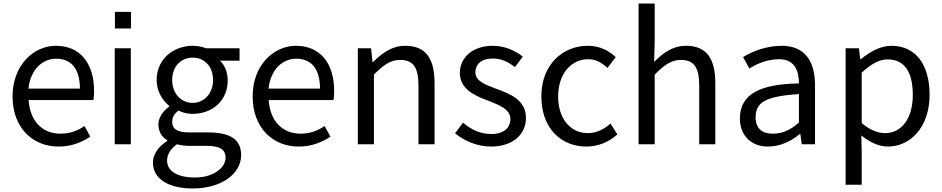

<svg xmlns="http://www.w3.org/2000/svg" viewBox="-20 -816 5331 1086"><path d="M311 13C387 13 443 -12 491 -43L458 -103C418 -76 375 -60 322 -60C218 -60 149 -133 142 -250H508C511 -263 512 -282 512 -302C512 -457 434 -557 296 -557C170 -557 51 -447 51 -271C51 -91 167 13 311 13ZM141 -315C152 -422 220 -484 297 -484C382 -484 432 -428 432 -315Z M721 -749H630V-655H721ZM720 0V-543H629V0Z M1070 250C1238 250 1344 163 1344 62C1344 -27 1284 -67 1155 -67H1049C976 -67 954 -91 954 -126C954 -157 969 -174 989 -191C1014 -178 1041 -172 1070 -172C1179 -172 1268 -245 1268 -361C1268 -408 1251 -448 1224 -473H1335V-543H1146C1127 -550 1101 -557 1070 -557C961 -557 866 -482 866 -363C866 -298 901 -246 937 -217V-213C909 -193 876 -157 876 -112C876 -69 897 -40 926 -23V-19C875 14 845 57 845 104C845 198 937 250 1070 250ZM1070 -234C1007 -234 954 -284 954 -363C954 -443 1006 -490 1070 -490C1134 -490 1185 -443 1185 -363C1185 -284 1131 -234 1070 -234ZM1083 188C983 188 925 152 925 92C925 60 942 28 981 0C1005 7 1031 9 1051 9H1145C1217 9 1256 25 1256 76C1256 133 1187 188 1083 188Z M1669 13C1745 13 1801 -12 1849 -43L1816 -103C1776 -76 1733 -60 1680 -60C1576 -60 1507 -133 1500 -250H1866C1869 -263 1870 -282 1870 -302C1870 -457 1792 -557 1654 -557C1528 -557 1409 -447 1409 -271C1409 -91 1525 13 1669 13ZM1499 -315C1510 -422 1578 -484 1655 -484C1740 -484 1790 -428 1790 -315Z M2004 0H2095V-394C2150 -449 2188 -477 2244 -477C2316 -477 2347 -436 2347 -332V0H2438V-344C2438 -485 2389 -557 2272 -557C2197 -557 2142 -516 2090 -465H2087L2079 -543H2004Z M2757 13C2885 13 2955 -60 2955 -148C2955 -250 2868 -284 2789 -313C2728 -337 2669 -355 2669 -407C2669 -450 2700 -485 2768 -485C2817 -485 2854 -465 2893 -437L2937 -496C2894 -529 2836 -557 2768 -557C2650 -557 2581 -488 2581 -403C2581 -312 2667 -273 2743 -246C2803 -222 2867 -198 2867 -143C2867 -96 2832 -58 2760 -58C2695 -58 2646 -83 2599 -122L2554 -62C2606 -19 2680 13 2757 13Z M3297 13C3362 13 3424 -12 3472 -56L3433 -117C3398 -86 3356 -63 3305 -63C3205 -63 3137 -146 3137 -271C3137 -396 3209 -481 3307 -481C3351 -481 3384 -461 3416 -432L3463 -493C3424 -528 3376 -557 3304 -557C3165 -557 3042 -452 3042 -271C3042 -91 3153 13 3297 13Z M3592 0H3683V-394C3738 -449 3776 -477 3832 -477C3904 -477 3935 -436 3935 -332V0H4026V-344C4026 -485 3977 -557 3860 -557C3785 -557 3731 -517 3680 -466L3683 -578V-796H3592Z M4323 13C4391 13 4452 -15 4504 -58H4507L4515 0H4590V-334C4590 -467 4534 -557 4402 -557C4314 -557 4234 -525 4183 -493L4219 -428C4262 -457 4323 -481 4387 -481C4476 -481 4499 -414 4499 -344C4284 -341 4165 -286 4165 -146C4165 -47 4232 13 4323 13ZM4349 -60C4293 -60 4254 -88 4254 -152C4254 -236 4306 -271 4499 -284V-123C4446 -76 4402 -60 4349 -60Z M4763 229H4854V45L4852 -50C4901 -10 4953 13 5002 13C5126 13 5238 -93 5238 -280C5238 -447 5162 -557 5022 -557C4958 -557 4898 -521 4849 -481H4846L4838 -543H4763ZM4987 -63C4951 -63 4903 -77 4854 -120V-405C4907 -454 4953 -480 5000 -480C5103 -480 5143 -399 5143 -279C5143 -144 5078 -63 4987 -63Z"/></svg>

Font: Spoqa Han Sans Neo Regular
Style: Regular
Weight: 400
Designer: [Spoqa Han Sans Neo] Dong-huui Kim  Younghwa Kang  Yujin Lee  [Noto Sans] Ryoko NISHIZUKA  (kana & ideographs); Paul D. 
Foundry: Spoqa (http://www.spoqa-han-sans.com)
Version: Version 1.000